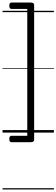

<svg xmlns="http://www.w3.org/2000/svg" viewBox="-20 -1041 443 1507"><path d="M53 50Q53 36 57.5 30.5Q62 25 70 25H194V-971H70Q62 -971 57.5 -976.5Q53 -982 53 -996Q53 -1010 57.5 -1015.5Q62 -1021 70 -1021H220Q248 -1021 248 -1002V56Q248 75 220 75H70Q62 75 57.5 69.5Q53 64 53 50ZM0 436H403V446H0ZM0 -20H403V0H0ZM0 -505H403V-500H0ZM0 -956H403V-946H0Z"/></svg>

Font: Playwrite HU Guides
Style: Regular
Weight: 400
Designer: Veronika Burian, José Scaglione
Foundry: TypeTogether
Version: Version 1.003